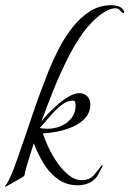

<svg xmlns="http://www.w3.org/2000/svg" viewBox="-51 -711 501 744"><path d="M-30 13Q-31 13 -31 12Q-31 8 -27.5 4.5Q-24 1 -23 -2Q-15 -15 -6 -36.5Q3 -58 11 -81Q19 -104 24 -118Q45 -177 65 -237.5Q85 -298 107 -357Q120 -392 137.5 -436Q155 -480 178.5 -525Q202 -570 232 -607.5Q262 -645 299 -668Q336 -691 382 -691Q393 -691 406.5 -687Q420 -683 426 -673Q430 -669 430 -664Q430 -660 427 -660Q420 -663 414 -671Q408 -679 396 -679Q376 -679 352 -663.5Q328 -648 307.5 -627Q287 -606 275 -590Q241 -544 210.5 -483Q180 -422 154.5 -358Q129 -294 109 -239Q119 -253 136.5 -271.5Q154 -290 175 -308Q196 -326 217.5 -338Q239 -350 256 -350Q275 -350 287 -338Q299 -326 299 -307Q299 -276 280 -254.5Q261 -233 231.5 -220Q202 -207 170.5 -201Q139 -195 115 -194Q122 -172 136 -141.5Q150 -111 170.5 -81.5Q191 -52 215 -32.5Q239 -13 265 -13Q296 -13 312.5 -32Q329 -51 345 -73Q346 -73 346 -70Q346 -66 344 -62Q342 -58 340 -55Q336 -48 332.5 -40.5Q329 -33 324 -26Q311 -9 291.5 -1Q272 7 251 7Q206 7 172.5 -17.5Q139 -42 116.5 -80Q94 -118 80 -156Q73 -134 66 -111.5Q59 -89 52 -66Q51 -62 49.5 -57Q48 -52 47 -47Q46 -45 46 -43Q45 -35 43.5 -31.5Q42 -28 34 -23Q32 -22 16 -13Q0 -4 -14.5 4.5Q-29 13 -30 13ZM133 -212Q160 -212 185 -222.5Q210 -233 226 -253.5Q242 -274 242 -303Q242 -308 240.5 -314.5Q239 -321 231 -321Q207 -321 183.5 -301Q160 -281 139 -256Q118 -231 103 -215Q117 -212 133 -212Z"/></svg>

Font: Beau Rivage
Style: Regular
Weight: 400
Designer: Robert E. Leuschke
Foundry: Robert E. Leuschke
Version: Version 1.010; ttfautohint (v1.8.3)